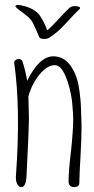

<svg xmlns="http://www.w3.org/2000/svg" viewBox="-20 -761 383 784"><path d="M302 -406Q293 -461 264 -498Q238 -531 198 -531Q140 -531 91 -431Q85 -468 73 -506Q70 -520 56 -520Q49 -520 43 -515Q37 -510 38 -504Q65 -317 45 -42V-34Q45 -18 51.5 -7.5Q58 3 67 3Q85 3 88 -38Q98 -227 98 -281Q98 -299 97 -324Q96 -349 96 -368Q111 -420 142 -457.5Q173 -495 204 -495Q229 -495 248 -449Q267 -403 274 -349Q279 -297 279 -275Q279 -230 270 -145Q260 -62 260 -20Q260 3 284 3Q304 3 304 -16Q304 -43 309 -128Q313 -196 313 -246Q313 -253 311 -309Q310 -357 302 -406ZM307 -728Q307 -736 285 -736Q274 -736 266 -731Q252 -719 220 -684Q191 -652 173 -637Q161 -670 143 -697Q121 -729 62 -740Q46 -743 43 -736Q43 -734 44 -733Q54 -722 76 -707Q99 -690 107 -679Q115 -668 128 -638Q140 -611 140 -610Q143 -602 161 -602Q173 -602 181 -607Q214 -627 252 -669Q291 -712 305 -724Q307 -726 307 -728Z"/></svg>

Font: Neythal
Style: Regular
Weight: 400
Designer: Tharique Azeez
Foundry: Tharique Azeez
Version: Version 0.44